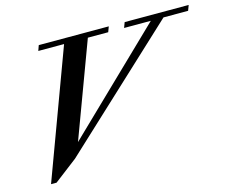

<svg xmlns="http://www.w3.org/2000/svg" viewBox="-97 -798 1136 952"><g transform="rotate(-15 471.5 -322.0)"><path d="M53.7 18.6 295.9 -635.7H163.6L173.3 -663.1H532.7L522.5 -635.7H418L236.8 -148.4L741.2 -635.7H604L614.3 -663.1H942.9L932.6 -635.7H806.2L200.7 -72.3L82 18.6Z"/></g></svg>

Font: Elstob SemiBold
Style: Italic
Weight: 600
Italic angle: -20°
Designer: Peter S. Baker
Version: Version 1.015